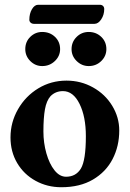

<svg xmlns="http://www.w3.org/2000/svg" viewBox="-20 -771 543 805"><path d="M24 0ZM24 -195Q24 -258 55.5 -313Q87 -368 140.5 -400.5Q194 -433 259 -433Q319 -433 370 -404.5Q421 -376 450.5 -327.5Q480 -279 480 -224Q480 -158 452 -104Q424 -50 369.5 -18Q315 14 237 14Q178 14 129 -13Q80 -40 52 -87.5Q24 -135 24 -195ZM319 -64Q340 -99 340 -200Q340 -282 313.5 -335.5Q287 -389 244 -389Q213 -389 192 -368Q175 -349 168.5 -313Q162 -277 162 -220Q162 -172 174.5 -128Q187 -84 208.5 -57Q230 -30 257 -30Q298 -30 319 -64ZM86 -565Q86 -596 107 -616.5Q128 -637 157 -637Q189 -637 210.5 -616.5Q232 -596 232 -565Q232 -536 210 -515Q188 -494 157 -494Q128 -494 107 -515Q86 -536 86 -565ZM280 -565Q280 -595 301 -616Q322 -637 352 -637Q383 -637 404.5 -616.5Q426 -596 426 -565Q426 -536 404.5 -515Q383 -494 352 -494Q323 -494 301.5 -515Q280 -536 280 -565ZM103 -688Q103 -714 114 -732.5Q125 -751 140 -751H398Q407 -751 412 -746Q417 -741 417 -733Q417 -709 404.5 -690Q392 -671 376 -671H123Q114 -671 108.5 -676Q103 -681 103 -688Z"/></svg>

Font: EB Garamond
Style: Bold
Weight: 700
Designer: Georg Duffner and Octavio Pardo
Foundry: Georg Duffner
Version: Version 1.000; ttfautohint (v1.6)